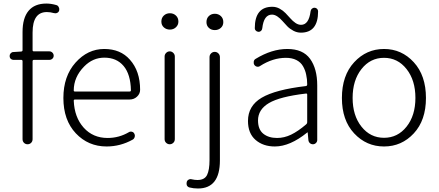

<svg xmlns="http://www.w3.org/2000/svg" viewBox="-20 -828 2520 1102"><path d="M303.7 -798.8Q313.5 -795.9 317.4 -786.1Q320.3 -780.3 320.3 -775.4Q320.3 -771.5 319.3 -766.6Q316.4 -757.8 307.6 -753.9Q298.8 -750 289.1 -752.9Q268.6 -758.8 249 -758.8Q167 -758.8 167 -641.6V-540Q167 -533.2 174.8 -533.2H263.7Q273.4 -533.2 280.8 -525.9Q288.1 -518.6 288.1 -508.3Q288.1 -498 280.8 -491.2Q273.4 -484.4 263.7 -484.4H174.8Q167 -484.4 167 -476.6V-29.3Q167 -16.6 158.7 -8.3Q150.4 0 138.2 0Q126 0 117.7 -8.3Q109.4 -16.6 109.4 -29.3V-476.6Q109.4 -484.4 101.6 -484.4H56.6Q47.9 -484.4 41.5 -490.7Q35.2 -497.1 35.2 -506.3Q35.2 -515.6 41.5 -522.5Q47.9 -529.3 56.6 -529.3L101.6 -532.2Q109.4 -533.2 109.4 -540V-644.5Q109.4 -724.6 144 -766.1Q178.7 -807.6 246.1 -807.6Q273.4 -807.6 303.7 -798.8Z M591.8 12.7Q486.3 12.7 415 -63Q343.8 -138.7 343.8 -265.6Q343.8 -390.6 413.6 -468.8Q483.4 -546.9 578.1 -546.9Q671.9 -546.9 725.6 -485.4Q784.2 -419.9 784.2 -312.5Q784.2 -290 766.6 -273.4Q749 -256.8 723.6 -256.8H410.2Q403.3 -256.8 403.3 -250Q407.2 -154.3 460.4 -95.2Q513.7 -36.1 597.7 -36.1Q663.1 -36.1 719.7 -69.3Q727.5 -74.2 737.3 -71.8Q747.1 -69.3 751 -60.5Q755.9 -51.8 752.9 -41.5Q750 -31.2 741.2 -26.4Q670.9 12.7 591.8 12.7ZM403.3 -308.6Q403.3 -302.7 410.2 -302.7H723.6Q731.4 -302.7 731.4 -309.6Q731.4 -310.5 731.4 -310.5Q729.5 -401.4 689.5 -449.2Q649.4 -497.1 579.1 -497.1Q512.7 -497.1 462.9 -446.3Q403.3 -385.7 403.3 -308.6Z M924.8 -29.3V-503.9Q924.8 -515.6 933.6 -524.4Q942.4 -533.2 954.1 -533.2Q965.8 -533.2 974.6 -524.4Q983.4 -515.6 983.4 -503.9V-29.3Q983.4 -16.6 974.6 -8.3Q965.8 0 954.1 0Q942.4 0 933.6 -8.3Q924.8 -16.6 924.8 -29.3ZM955.1 -658.2Q934.6 -658.2 920.4 -670.9Q906.2 -683.6 906.2 -704.1Q906.2 -725.6 920.4 -738.8Q934.6 -752 955.1 -752Q975.6 -752 989.7 -738.8Q1003.9 -725.6 1003.9 -704.1Q1003.9 -684.6 989.7 -671.4Q975.6 -658.2 955.1 -658.2Z M1116.2 253.9Q1090.8 253.9 1067.4 248Q1057.6 245.1 1052.7 236.3Q1050.8 230.5 1050.8 224.6Q1050.8 220.7 1051.8 216.8Q1053.7 208 1062.5 203.1Q1071.3 198.2 1081.1 201.2Q1097.7 205.1 1113.3 205.1Q1154.3 205.1 1168.5 176.3Q1182.6 147.5 1182.6 90.8V-500Q1182.6 -512.7 1191.4 -521.5Q1200.2 -530.3 1212.4 -530.3Q1224.6 -530.3 1233.4 -521.5Q1242.2 -512.7 1242.2 -500V92.8Q1242.2 253.9 1116.2 253.9ZM1165 -701.2Q1165 -722.7 1178.7 -735.8Q1192.4 -749 1212.9 -749Q1233.4 -749 1247.6 -735.8Q1261.7 -722.7 1261.7 -701.2Q1261.7 -680.7 1247.6 -668Q1233.4 -655.3 1212.9 -655.3Q1192.4 -655.3 1178.7 -668Q1165 -680.7 1165 -701.2Z M1557.6 12.7Q1490.2 12.7 1446.8 -24.9Q1403.3 -62.5 1403.3 -133.8Q1403.3 -220.7 1481.9 -267.1Q1560.5 -313.5 1735.4 -334Q1743.2 -335 1743.2 -343.8Q1743.2 -374 1737.3 -399.4Q1732.4 -424.8 1719.2 -447.8Q1706.1 -470.7 1681.2 -483.4Q1656.2 -496.1 1621.1 -496.1Q1545.9 -496.1 1472.7 -449.2Q1464.8 -443.4 1455.1 -445.3Q1445.3 -447.3 1439.5 -456.1Q1434.6 -464.8 1436.5 -475.1Q1438.5 -485.4 1447.3 -490.2Q1540 -546.9 1628.9 -546.9Q1718.8 -546.9 1759.8 -490.2Q1800.8 -433.6 1800.8 -337.9V-24.4Q1800.8 -14.6 1793.5 -7.3Q1786.1 0 1776.4 0Q1765.6 0 1758.3 -6.8Q1751 -13.7 1750 -24.4L1746.1 -67.4Q1746.1 -68.4 1745.1 -68.4Q1744.1 -68.4 1743.2 -67.4Q1644.5 12.7 1557.6 12.7ZM1570.3 -36.1Q1611.3 -36.1 1650.9 -55.2Q1690.4 -74.2 1737.3 -114.3Q1743.2 -119.1 1743.2 -126V-285.2Q1743.2 -292 1735.4 -291Q1585.9 -273.4 1523.4 -236.3Q1460.9 -199.2 1460.9 -136.7Q1460.9 -85 1491.2 -60.5Q1521.5 -36.1 1570.3 -36.1ZM1707 -640.6Q1684.6 -640.6 1664.1 -651.4Q1643.6 -662.1 1628.9 -677.2Q1614.3 -692.4 1601.1 -707.5Q1587.9 -722.7 1572.3 -733.4Q1556.6 -744.1 1541 -744.1Q1494.1 -744.1 1485.4 -666Q1484.4 -656.2 1477.5 -650.4Q1470.7 -644.5 1461.9 -645.5Q1453.1 -646.5 1447.3 -653.3Q1442.4 -658.2 1442.4 -666Q1442.4 -789.1 1543 -789.1Q1565.4 -789.1 1585 -778.3Q1604.5 -767.6 1619.1 -752.4Q1633.8 -737.3 1647 -722.2Q1660.2 -707 1675.8 -696.3Q1691.4 -685.5 1708 -685.5Q1752.9 -685.5 1762.7 -763.7Q1763.7 -772.5 1770.5 -778.3Q1777.3 -784.2 1786.1 -783.7Q1794.9 -783.2 1800.8 -776.4Q1805.7 -770.5 1805.7 -762.7Q1805.7 -640.6 1707 -640.6Z M1942.4 -265.6Q1942.4 -394.5 2012.7 -470.7Q2083 -546.9 2184.1 -546.9Q2285.2 -546.9 2355 -470.7Q2424.8 -394.5 2424.8 -265.6Q2424.8 -137.7 2355 -62.5Q2285.2 12.7 2184.1 12.7Q2083 12.7 2012.7 -62.5Q1942.4 -137.7 1942.4 -265.6ZM2054.7 -101.1Q2105.5 -37.1 2184.1 -37.1Q2262.7 -37.1 2313.5 -101.1Q2364.3 -165 2364.3 -266.1Q2364.3 -367.2 2313.5 -431.6Q2262.7 -496.1 2184.1 -496.1Q2105.5 -496.1 2054.7 -431.6Q2003.9 -367.2 2003.9 -266.1Q2003.9 -165 2054.7 -101.1Z"/></svg>

Font: irohamaru Light
Style: Regular
Weight: 200
Designer: [Source Han Sans]
Ryoko NISHIZUKA  (kana & ideographs); Paul D. Hunt (Latin, Greek & Cyrillic); Wenlong ZHANG  (bopomofo
Version: Version 1.01